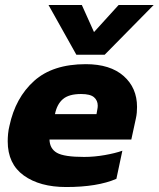

<svg xmlns="http://www.w3.org/2000/svg" viewBox="-20 -742 638 772"><path d="M287 -522 175 -722H309L358 -613L457 -722H598L401 -522ZM246 10Q140 10 75.5 -36.5Q11 -83 11 -174Q11 -188 12.5 -204Q14 -220 18 -236Q42 -349 117 -416.5Q192 -484 325 -484Q423 -484 477 -436.5Q531 -389 531 -312Q531 -301 530 -289Q529 -277 526 -264L508 -181H179Q180 -144 209 -127.5Q238 -111 318 -111Q359 -111 401.5 -118.5Q444 -126 472 -136L448 -23Q372 10 246 10ZM201 -283H368L371 -300Q372 -305 372.5 -309Q373 -313 373 -317Q373 -338 358 -351Q343 -364 306 -364Q257 -364 233 -343.5Q209 -323 201 -283Z"/></svg>

Font: Kanit
Style: Bold Italic
Weight: 700
Italic angle: -12°
Designer: Katatrad Team
Foundry: CadsonDemak
Version: Version 2.000; ttfautohint (v1.8.3)